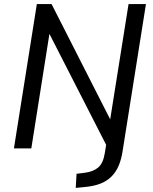

<svg xmlns="http://www.w3.org/2000/svg" viewBox="-20 -725 747 938"><path d="M350 193 354 124 394 119Q435 114 459.5 93.5Q484 73 492 23L504 -51L509 3L210 -582H225L133 0H48L160 -705H232L529 -121H515L608 -705H693L579 13Q573 53 560 84Q547 115 524.5 137.5Q502 160 469.5 172.5Q437 185 391 189Z"/></svg>

Font: Nunito Sans 10pt SemiCondensed Medium
Style: Italic
Weight: 500
Width: 4
Italic angle: -9°
Designer: Vernon Adams
Foundry: Vernon Adams
Version: Version 3.101;gftools[0.9.27]